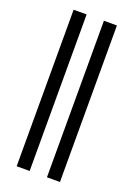

<svg xmlns="http://www.w3.org/2000/svg" viewBox="-138 -765 571 820"><g transform="rotate(20 147.0 -355.5)"><path d="M48.8 -711.4H107.9V0H48.8ZM186.5 -711.4H245.6V0H186.5Z"/></g></svg>

Font: Junicode Two Beta VF
Style: Regular
Weight: 400
Designer: Peter S. Baker
Foundry: Briery Creek Software
Version: Version 1.031 beta; ttfautohint (v1.8.1.43-b0c9)